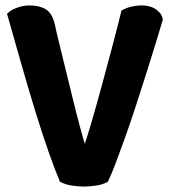

<svg xmlns="http://www.w3.org/2000/svg" viewBox="-20 -678 649 708"><path d="M290 10Q271 10 246 6.5Q221 3 201 -8Q183 -50 159 -118.5Q135 -187 109 -271.5Q83 -356 57 -447.5Q31 -539 6 -627Q19 -641 42.5 -649.5Q66 -658 89 -658Q125 -658 148.5 -644Q172 -630 182 -589Q186 -569 196.5 -526Q207 -483 220.5 -428Q234 -373 248 -315.5Q262 -258 275.5 -208Q289 -158 299 -127H286Q301 -171 319.5 -234.5Q338 -298 357.5 -370Q377 -442 395.5 -512Q414 -582 428 -639Q445 -649 464 -653.5Q483 -658 500 -658Q537 -658 558.5 -641Q580 -624 580 -604Q568 -564 552 -511.5Q536 -459 517.5 -401Q499 -343 480 -284.5Q461 -226 442 -173Q423 -120 407 -77.5Q391 -35 378 -8Q359 3 333.5 6.5Q308 10 290 10Z"/></svg>

Font: Baloo Bhaijaan 2
Style: Bold
Weight: 700
Designer: Sanskriti Dholi, Noopur Datye and Ek Type
Foundry: Ek Type
Version: Version 1.701